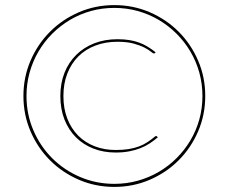

<svg xmlns="http://www.w3.org/2000/svg" viewBox="-20 -727 885 754"><path d="M590 -192Q592 -193 594 -193L600 -188Q585 -175 568.2 -164Q551.5 -153 531.2 -145Q511 -137 487 -132.5Q463 -128 434 -128Q386.5 -128 346.8 -143.5Q307 -159 278.2 -187.8Q249.5 -216.5 233.2 -257.5Q217 -298.5 217 -350Q217 -400 233.2 -441Q249.5 -482 279 -511.2Q308.5 -540.5 349.8 -556.8Q391 -573 441 -573Q466.5 -573 487 -569.8Q507.5 -566.5 525.2 -560.2Q543 -554 559 -544.2Q575 -534.5 591 -522L589 -519Q588 -517 584 -517Q581 -517 572.5 -524.2Q564 -531.5 547.5 -540Q531 -548.5 505 -555.8Q479 -563 441 -563Q394 -563 355 -548.2Q316 -533.5 288 -505.8Q260 -478 244.5 -438.5Q229 -399 229 -350Q229 -300 244.5 -260.8Q260 -221.5 287.2 -194.2Q314.5 -167 352 -152.5Q389.5 -138 434 -138Q462.5 -138 484.8 -141.5Q507 -145 525.2 -151.8Q543.5 -158.5 559 -168.8Q574.5 -179 590 -192ZM72 -350Q72 -424 100 -489Q128 -554 176.5 -602.5Q225 -651 290 -679Q355 -707 429 -707Q503 -707 568 -679Q633 -651 681.5 -602.5Q730 -554 758 -489Q786 -424 786 -350Q786 -276 758 -211Q730 -146 681.5 -97.5Q633 -49 568 -21Q503 7 429 7Q355 7 290 -21Q225 -49 176.5 -97.5Q128 -146 100 -211Q72 -276 72 -350ZM84 -350Q84 -278.5 111 -215.5Q138 -152.5 184.8 -105.8Q231.5 -59 294.5 -32Q357.5 -5 429 -5Q476.5 -5 520.8 -17.2Q565 -29.5 603.5 -52Q642 -74.5 673.5 -106Q705 -137.5 727.8 -175.8Q750.5 -214 762.8 -258Q775 -302 775 -350Q775 -397.5 762.8 -441.8Q750.5 -486 727.8 -524.5Q705 -563 673.5 -594.5Q642 -626 603.5 -648.8Q565 -671.5 520.8 -683.8Q476.5 -696 429 -696Q381 -696 337 -683.8Q293 -671.5 254.8 -648.8Q216.5 -626 185 -594.5Q153.5 -563 131 -524.5Q108.5 -486 96.2 -441.8Q84 -397.5 84 -350Z"/></svg>

Font: Lato Hairline
Style: Italic
Weight: 100
Italic angle: -7°
Designer: Lukasz Dziedzic
Foundry: tyPoland Lukasz Dziedzic
Version: Version 2.007; 2014-02-27